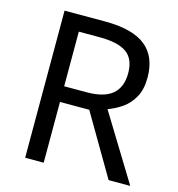

<svg xmlns="http://www.w3.org/2000/svg" viewBox="-106 -807 835 900"><g transform="rotate(15 311.0 -357.0)"><path d="M294 -714Q427 -714 490.5 -663.5Q554 -613 554 -511Q554 -454 533 -416Q512 -378 479.5 -355.5Q447 -333 411 -320L607 0H502L329 -295H187V0H97V-714ZM289 -636H187V-371H294Q381 -371 421 -405.5Q461 -440 461 -507Q461 -577 419 -606.5Q377 -636 289 -636Z"/></g></svg>

Font: Noto Sans Vithkuqi
Style: Regular
Weight: 400
Version: Version 1.001